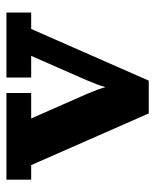

<svg xmlns="http://www.w3.org/2000/svg" viewBox="38 -528 489 606"><g transform="rotate(-90 283.0 -224.5)"><path d="M19.5 -449.2H293V-371.1H212.6L290 -195.3Q304.9 -160.6 311.5 -136.7Q318.1 -160.6 333 -195.3L410.2 -371.1H341.8V-449.2H546.9V-371.1H495.1L332 0H228.5L65.4 -371.1H19.5Z"/></g></svg>

Font: Orelega One
Style: Regular
Weight: 400
Version: Version 1.1 ; ttfautohint (v1.8.3)